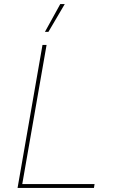

<svg xmlns="http://www.w3.org/2000/svg" viewBox="-20 -920 576 940"><path d="M66 0H440L443 -19H89L208 -700H188ZM297 -900H275L200 -764H217Z"/></svg>

Font: Fixel Display Thin
Style: Italic
Weight: 100
Italic angle: -10°
Designer: AlfaBravo + MacPaw
Foundry: Kyrylo Tkachov, Marchela Mozhyna, Serhii Makarenko, Maria Weinstein, Zakhar Kryvoshyya
Version: Version 1.210;Glyphs 3.2 (3217)